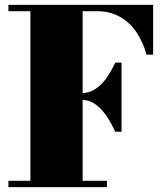

<svg xmlns="http://www.w3.org/2000/svg" viewBox="-20 -770 679 790"><path d="M454 -228Q439 -261.5 419 -291.8Q399 -322 372.8 -340.8Q346.5 -359.5 313 -359.5H248V-386.5H313Q346.5 -386.5 372.8 -404Q399 -421.5 419 -450.2Q439 -479 454 -512.5H480V-228ZM610 -750V-545H583Q568 -598.5 540.5 -638.8Q513 -679 472.2 -701.5Q431.5 -724 378 -724H320V-26H420V0H14.5V-26H105V-724H14.5V-750Z"/></svg>

Font: Bodoni Moda 9pt Black
Style: Regular
Weight: 900
Designer: Owen Earl
Foundry: indestructible type
Version: Version 2.005